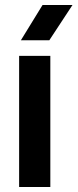

<svg xmlns="http://www.w3.org/2000/svg" viewBox="-20 -743 308 763"><path d="M56 0V-521H180V0ZM149 -723H268L176 -583H63Z"/></svg>

Font: TikTok Sans 24pt SemiBold
Style: Regular
Weight: 600
Version: Version 4.000